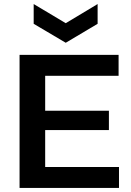

<svg xmlns="http://www.w3.org/2000/svg" viewBox="-20 -932 648 952"><path d="M77 0V-660H204V0ZM159 0V-104H570V0ZM159 -287V-383H520V-287ZM159 -556V-660H568V-556ZM147 -912 306 -817 464 -912V-814L306 -720L147 -814Z"/></svg>

Font: Bricolage Grotesque 16pt SemiBold
Style: Regular
Weight: 600
Version: Version 1.001;gftools[0.9.33.dev8+g029e19f]